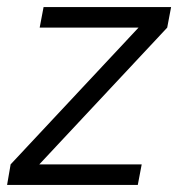

<svg xmlns="http://www.w3.org/2000/svg" viewBox="-27 -522 503 542"><path d="M-7 0 3 -58 364 -444H85L96 -502H456L445 -444L84 -58H373L362 0Z"/></svg>

Font: DM Sans 16pt Light
Style: Italic
Weight: 300
Italic angle: -10°
Version: Version 4.004;gftools[0.9.30]